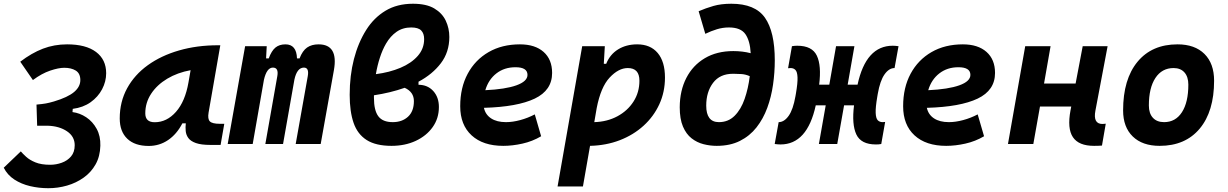

<svg xmlns="http://www.w3.org/2000/svg" viewBox="-32 -762 6498 1016"><path d="M223.6 233.9Q173.8 233.9 127.2 222.9Q80.6 211.9 43.9 188Q7.3 164.1 -12.2 125.5L78.1 39.1Q87.9 50.8 106.2 67.6Q124.5 84.5 155.3 97.2Q186 109.9 233.4 109.9Q265.1 109.9 294.9 99.1Q324.7 88.4 344 65.7Q363.3 43 363.3 6.3Q363.3 -39.6 322.8 -67.1Q282.2 -94.7 221.2 -96.7Q215.3 -96.7 208.3 -96.7Q201.2 -96.7 191.4 -96.7Q186 -96.7 179.2 -96.7Q172.4 -96.7 164.6 -96.7L161.1 -208.5Q192.9 -211.4 210.7 -214.6Q228.5 -217.8 253.4 -225.1Q327.1 -247.1 360.4 -275.4Q393.6 -303.7 393.1 -339.4Q392.6 -374 368.7 -388.7Q344.7 -403.3 308.1 -403.3Q277.8 -403.3 233.2 -388.2Q188.5 -373 142.1 -338.4L75.2 -435.5Q135.3 -481.4 195.1 -504.4Q254.9 -527.3 323.2 -527.3Q422.4 -527.3 476.1 -487.1Q529.8 -446.8 529.8 -374.5Q529.8 -330.6 508.3 -289.8Q486.8 -249 447.3 -220.9Q407.7 -192.9 353 -186L351.6 -168.9Q390.1 -164.1 424.3 -141.4Q458.5 -118.7 479.5 -80.3Q500.5 -42 499 9.3Q497.6 65.4 473.9 107.7Q450.2 149.9 410.6 178Q371.1 206.1 322.8 220Q274.4 233.9 223.6 233.9Z M754.9 10.3Q681.6 10.3 641.6 -27.8Q601.6 -65.9 601.6 -135.3Q601.6 -223.1 640.6 -294.7Q679.7 -366.2 750.2 -417Q820.8 -467.8 915.5 -495.1Q1010.3 -522.5 1121.6 -522.5H1133.8L1071.8 -166.5Q1065.9 -132.3 1078.6 -119.6Q1091.3 -106.9 1131.3 -106.9H1154.8L1135.3 4.9H1082Q1032.2 4.9 1004.4 -5.1Q976.6 -15.1 964.6 -31.7Q952.6 -48.3 950.7 -68.6Q948.7 -88.9 951.2 -109.4H933.1Q903.3 -51.8 857.4 -20.8Q811.5 10.3 754.9 10.3ZM786.6 -115.2Q850.6 -115.2 899.2 -170.2Q947.8 -225.1 965.3 -325.7L976.6 -390.6Q907.2 -377.9 853 -345.5Q798.8 -313 767.8 -265.9Q736.8 -218.8 736.8 -162.1Q736.8 -115.2 786.6 -115.2Z M1379.4 -517.6 1376 -453.1H1390.1Q1404.8 -493.2 1425.5 -510.3Q1446.3 -527.3 1478.5 -527.3Q1537.1 -527.3 1539.6 -453.1H1553.2Q1568.8 -493.7 1593 -510.5Q1617.2 -527.3 1653.8 -527.3Q1759.3 -527.3 1734.9 -390.6L1665 0H1532.7L1596.7 -359.4Q1604.5 -404.3 1576.2 -404.3Q1539.6 -404.3 1525.9 -340.8L1465.8 0H1372.1L1435.5 -359.4Q1443.4 -404.3 1412.1 -404.3Q1379.4 -404.3 1364.7 -339.8L1305.2 0H1172.9L1265.1 -517.6Z M2182.6 -329.6V-313.5Q2231.4 -313 2261 -280Q2290.5 -247.1 2290.5 -195.8Q2290.5 -135.7 2257.6 -89.4Q2224.6 -43 2168 -16.6Q2111.3 9.8 2039.6 9.8Q1957 9.8 1908.4 -21Q1859.9 -51.8 1839.1 -111.8Q1818.4 -171.9 1818.4 -260.3Q1818.4 -361.8 1840.8 -449Q1863.3 -536.1 1905.8 -603.5Q1946.3 -668 2007.8 -705.1Q2069.3 -742.2 2153.3 -742.2Q2224.1 -742.2 2266.1 -717.3Q2308.1 -692.4 2326.9 -652.3Q2345.7 -612.3 2345.7 -566.4Q2345.7 -486.3 2301 -427.5Q2256.3 -368.7 2182.6 -329.6ZM1957 -369.6Q2029.3 -378.9 2087.2 -403.3Q2145 -427.7 2178.7 -466.1Q2212.4 -504.4 2212.4 -555.2Q2212.4 -585 2196.8 -600.8Q2181.2 -616.7 2144 -616.7Q2099.6 -616.7 2066.7 -593.8Q2033.7 -570.8 2010.7 -531.2Q1991.7 -498.5 1978.3 -457Q1964.8 -415.5 1957 -369.6ZM2109.4 -297.4Q2071.8 -284.2 2030.8 -274.2Q1989.7 -264.2 1946.8 -257.8Q1946.8 -251.5 1946.8 -244.6Q1946.8 -177.7 1970 -146.7Q1993.2 -115.7 2046.4 -115.7Q2095.7 -115.7 2127 -144.3Q2158.2 -172.9 2158.2 -227.1Q2158.2 -275.4 2109.4 -297.4Z M2645.5 -115.7Q2680.7 -115.7 2720.7 -126.5Q2760.7 -137.2 2797.9 -156.7L2831.5 -41Q2785.2 -13.7 2732.4 -2Q2679.7 9.8 2631.3 9.8Q2523.9 9.8 2463.6 -45.7Q2403.3 -101.1 2403.3 -199.7Q2403.3 -298.3 2442.9 -371.8Q2482.4 -445.3 2553.5 -486.3Q2624.5 -527.3 2719.2 -527.3Q2799.3 -527.3 2844.5 -487.3Q2889.6 -447.3 2889.6 -376Q2889.6 -284.2 2797.6 -240.2Q2705.6 -196.3 2528.8 -191.4Q2536.6 -155.3 2566.9 -135.5Q2597.2 -115.7 2645.5 -115.7ZM2536.1 -284.7Q2642.1 -289.6 2700.7 -310.5Q2759.3 -331.5 2759.3 -365.7Q2759.3 -406.2 2695.8 -406.2Q2636.7 -406.2 2594.7 -373.5Q2552.7 -340.8 2536.1 -284.7Z M3052.7 224.6H2918.5L3048.8 -517.6H3168.5L3163.1 -424.3H3175.8Q3195.3 -473.6 3238.5 -500.5Q3281.7 -527.3 3339.8 -527.3Q3409.7 -527.3 3448.2 -481.7Q3486.8 -436 3486.8 -351.6Q3486.8 -275.4 3457 -210.4Q3427.2 -145.5 3373.5 -96.7Q3319.8 -47.9 3247.6 -20Q3175.3 7.8 3090.3 9.8ZM3112.8 -115.7Q3181.2 -117.7 3235.1 -146.7Q3289.1 -175.8 3320.3 -224.6Q3351.6 -273.4 3351.6 -335Q3351.6 -401.9 3290 -401.9Q3241.2 -401.9 3194.1 -351.6Q3147 -301.3 3125.5 -189.9Z M3760.3 9.8Q3725.6 9.8 3690.9 1Q3656.2 -7.8 3627.7 -30Q3599.1 -52.2 3582 -92.3Q3564.9 -132.3 3564.9 -194.8Q3565.4 -282.7 3599.9 -349.6Q3634.3 -416.5 3697.8 -454.1Q3761.2 -491.7 3848.6 -491.7Q3897.5 -491.7 3940.4 -480.5Q3937 -545.9 3912.4 -581.3Q3887.7 -616.7 3825.2 -616.7Q3792.5 -616.7 3761.5 -607.2Q3730.5 -597.7 3700.2 -583L3665 -702.6Q3702.6 -718.8 3743.2 -730.5Q3783.7 -742.2 3837.9 -742.2Q3963.9 -742.2 4015.9 -668.2Q4067.9 -594.2 4067.9 -442.4Q4067.9 -378.4 4058.6 -313.7Q4049.3 -249 4028.1 -191.2Q4006.8 -133.3 3971.2 -87.9Q3935.5 -42.5 3883.5 -16.4Q3831.5 9.8 3760.3 9.8ZM3935.5 -358.9Q3913.1 -368.7 3891.4 -370.1Q3869.6 -371.6 3849.6 -371.6Q3847.7 -371.6 3846.7 -371.6Q3777.3 -371.6 3741.2 -323.5Q3705.1 -275.4 3705.1 -203.1Q3705.1 -115.7 3772 -115.7Q3821.8 -115.7 3855.5 -149.4Q3889.2 -183.1 3908.4 -238.8Q3927.7 -294.4 3935.5 -358.9Z M4098.1 2.4Q4085.4 2.4 4067.4 0L4088.4 -115.7Q4117.7 -115.7 4141.4 -149.2Q4165 -182.6 4177.2 -252.4L4179.7 -266.6Q4189.5 -323.7 4188.2 -352.8Q4187 -381.8 4177.2 -391.8Q4167.5 -401.9 4151.4 -401.9Q4146 -401.9 4138.2 -400.9L4158.7 -517.6Q4166.5 -519 4173.6 -519.5Q4180.7 -520 4187 -520Q4265.6 -520 4290.5 -467.3Q4315.4 -414.6 4302.7 -314H4356.4L4392.1 -517.6H4489.3L4453.6 -314H4505.9Q4550.3 -520 4691.9 -520Q4704.6 -520 4722.7 -517.6L4701.7 -401.9Q4672.4 -401.9 4648.7 -368.4Q4625 -335 4612.8 -265.1L4610.4 -251Q4600.6 -193.8 4601.8 -164.8Q4603 -135.7 4612.8 -125.7Q4622.6 -115.7 4638.7 -115.7Q4644 -115.7 4651.9 -116.7L4631.3 0Q4623.5 1.5 4616.7 2Q4609.9 2.4 4603 2.4Q4524.4 2.4 4499.5 -50.5Q4474.6 -103.5 4487.3 -204.6H4434.6L4398.4 0H4301.3L4337.4 -204.6H4284.7Q4239.7 2.4 4098.1 2.4Z M4989.3 -115.7Q5024.4 -115.7 5064.5 -126.5Q5104.5 -137.2 5141.6 -156.7L5175.3 -41Q5128.9 -13.7 5076.2 -2Q5023.4 9.8 4975.1 9.8Q4867.7 9.8 4807.4 -45.7Q4747.1 -101.1 4747.1 -199.7Q4747.1 -298.3 4786.6 -371.8Q4826.2 -445.3 4897.2 -486.3Q4968.3 -527.3 5063 -527.3Q5143.1 -527.3 5188.2 -487.3Q5233.4 -447.3 5233.4 -376Q5233.4 -284.2 5141.4 -240.2Q5049.3 -196.3 4872.6 -191.4Q4880.4 -155.3 4910.6 -135.5Q4940.9 -115.7 4989.3 -115.7ZM4879.9 -284.7Q4985.8 -289.6 5044.4 -310.5Q5103 -331.5 5103 -365.7Q5103 -406.2 5039.6 -406.2Q4980.5 -406.2 4938.5 -373.5Q4896.5 -340.8 4879.9 -284.7Z M5301.8 0 5393.1 -517.6H5527.3L5492.7 -319.8H5659.7L5697.3 -517.6H5829.1L5764.6 -176.8Q5751 -106 5801.8 -106Q5810.1 -106 5819.3 -107.4L5799.3 8.3Q5781.2 9.8 5757.3 9.8Q5676.3 9.8 5645.5 -36.1Q5614.7 -82 5632.8 -178.2L5636.7 -198.2H5471.2L5436 0Z M6104.5 9.8Q6013.2 9.8 5962.2 -39.8Q5911.1 -89.4 5911.1 -177.7Q5911.1 -342.8 5987.3 -435.1Q6063.5 -527.3 6199.2 -527.3Q6290.5 -527.3 6341.6 -476.6Q6392.6 -425.8 6392.6 -335Q6392.6 -172.4 6316.4 -81.3Q6240.2 9.8 6104.5 9.8ZM6127.9 -115.7Q6188.5 -115.7 6222.4 -168.2Q6256.3 -220.7 6256.3 -314Q6256.3 -355.5 6235.8 -378.7Q6215.3 -401.9 6178.2 -401.9Q6116.7 -401.9 6082 -349.4Q6047.4 -296.9 6047.4 -203.6Q6047.4 -162.1 6068.6 -138.9Q6089.8 -115.7 6127.9 -115.7Z"/></svg>

Font: Cascadia Mono
Style: Bold Italic
Weight: 700
Italic angle: -10°
Monospace: yes
Designer: Aaron Bell
Foundry: Saja Typeworks
Version: Version 2404.023; ttfautohint (v1.8.4)